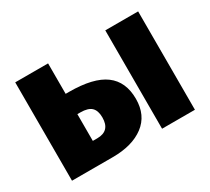

<svg xmlns="http://www.w3.org/2000/svg" viewBox="-109 -717 987 901"><g transform="rotate(-30 384.5 -266.5)"><path d="M247 -368Q379 -368 441 -322Q503 -276 503 -183Q503 -94 440.5 -47Q378 0 272 0H51V-533H229V-368ZM539 -533H717V0H539ZM253 -113Q323 -113 323 -186Q323 -223 305 -240.5Q287 -258 245 -258H229V-113Z"/></g></svg>

Font: FiraGO ExtraBold
Style: Regular
Weight: 800
Designer: bBox Type
Foundry: bBox Type GmbH
Version: Version 1.001;PS 001.001;hotconv 1.0.88;makeotf.lib2.5.64775